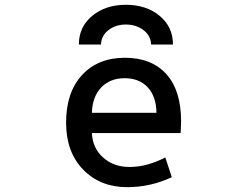

<svg xmlns="http://www.w3.org/2000/svg" viewBox="-20 -776 1040 807"><path d="M366.2 -216.8Q369.1 -153.3 413.6 -113.8Q458 -74.2 524.4 -74.2Q597.7 -74.2 674.8 -114.3L702.1 -31.2Q612.3 10.7 514.6 10.7Q401.4 10.7 329.6 -63Q257.8 -136.7 257.8 -260.7Q257.8 -387.7 324.7 -460.4Q391.6 -533.2 504.9 -533.2Q617.2 -533.2 679.2 -464.4Q741.2 -395.5 741.2 -265.6Q741.2 -251 739.3 -216.8ZM366.2 -301.8H637.7Q636.7 -370.1 601.1 -408.7Q565.4 -447.3 503.9 -447.3Q442.4 -447.3 405.3 -408.2Q368.2 -369.1 366.2 -301.8ZM707 -588.9H615.2Q613.3 -627 582.5 -649.9Q551.8 -672.9 509.3 -672.9Q466.8 -672.9 436.5 -649.9Q406.2 -627 404.3 -588.9H311.5Q311.5 -663.1 367.7 -709.5Q423.8 -755.9 509.3 -755.9Q594.7 -755.9 650.9 -709.5Q707 -663.1 707 -588.9Z"/></svg>

Font: Gen Shin Gothic Monospace Medium
Style: Regular
Weight: 500
Designer: [Source Han Sans]
Ryoko NISHIZUKA  (kana & ideographs); Paul D. Hunt (Latin, Greek & Cyrillic); Wenlong ZHANG  (bopomofo
Version: Version 1.002.20150607